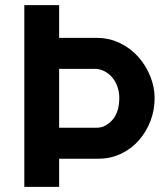

<svg xmlns="http://www.w3.org/2000/svg" viewBox="-20 -730 645 750"><path d="M358 -582Q407 -582 449 -561.5Q491 -541 520.5 -507.5Q550 -474 567 -432Q584 -390 584 -347Q584 -300 568 -258Q552 -216 523.5 -183Q495 -150 454 -130Q413 -110 364 -110H211V0H75V-710H211V-582ZM357 -231Q377 -231 393.5 -240.5Q410 -250 422 -265Q434 -280 440 -301Q446 -322 446 -347Q446 -371 438.5 -392Q431 -413 417.5 -428.5Q404 -444 386.5 -452.5Q369 -461 351 -461H211V-231Z"/></svg>

Font: Rising Sun
Style: Bold
Weight: 700
Designer: Matt McInerney, Pablo Impallari, Rodrigo Fuenzalida (Raleway font), Stephen Hutchings (Greek), Cristiano Sobral (main ch
Foundry: The Rising Sun Project Authors
Version: Version 4.327; ttfautohint (v1.8.4.7-5d5b-dirty)